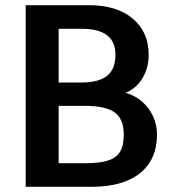

<svg xmlns="http://www.w3.org/2000/svg" viewBox="-20 -720 662 740"><path d="M585 -201Q585 -105 519.5 -52.5Q454 0 333 0H79V-700H323Q430 -700 491.5 -648.5Q553 -597 553 -509Q553 -458 529 -418.5Q505 -379 464 -362Q518 -347 551.5 -302.5Q585 -258 585 -201ZM296 -609H206V-402H293Q361 -402 393 -428Q425 -454 425 -509Q425 -609 296 -609ZM457 -201Q457 -261 422.5 -286.5Q388 -312 307 -312H206V-91H309Q365 -91 397 -101.5Q429 -112 443 -135.5Q457 -159 457 -201Z"/></svg>

Font: Krub SemiBold
Style: Regular
Weight: 600
Version: Version 1.000; ttfautohint (v1.6)